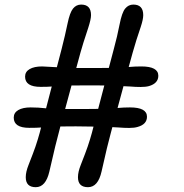

<svg xmlns="http://www.w3.org/2000/svg" viewBox="-20 -798 790 826"><path d="M355 -430.7 287.6 -430.2 260.3 -329.1Q260.3 -329.1 352.5 -329.1Q388.7 -329.1 402.3 -329.6L428.7 -430.2Q410.2 -430.7 391.6 -430.7ZM306.2 -254.4 239.7 -253.9Q222.7 -189.9 217.8 -168.9L192.4 -60.1Q176.8 7.3 133.8 7.3Q90.8 7.3 90.8 -35.6Q90.8 -58.6 103 -88.9Q115.2 -119.1 121.1 -135.7L132.8 -168Q143.1 -198.2 150.9 -227.1L156.7 -249.5Q139.6 -248 106 -248Q39.1 -248 39.1 -292Q39.1 -313 58.6 -324.5Q78.1 -335.9 111.6 -335.9Q145 -335.9 178.2 -332L202.6 -425.8Q186.5 -424.3 154.8 -424.3Q87.9 -424.3 87.9 -468.3Q87.9 -489.3 107.4 -500.7Q127 -512.2 161.1 -512.2L224.6 -508.8L245.1 -587.4Q260.7 -648.4 270.5 -696.3Q280.3 -744.1 294.2 -761.2Q308.1 -778.3 329.1 -778.3Q371.6 -778.3 371.6 -732.9Q371.6 -715.3 359.4 -677.7L338.9 -614.7Q331.1 -588.9 326.2 -571.8L308.1 -505.4H399.9Q435.5 -505.4 448.2 -505.9L469.7 -587.4Q484.4 -641.1 494.4 -692.6Q504.4 -744.1 518.6 -761.2Q532.7 -778.3 553.7 -778.3Q596.2 -778.3 596.2 -732.9Q596.2 -715.3 585.9 -683.6L566.9 -626Q558.6 -599.6 550.8 -571.8L533.7 -509.8Q561.5 -512.2 587.9 -512.2Q661.1 -512.2 661.1 -472.2Q661.1 -439.5 621.1 -427.7Q606.9 -423.8 585 -423.8Q563 -423.8 540.5 -425.8L511.2 -427.2L485.8 -333.5Q512.7 -335.9 539.1 -335.9Q612.3 -335.9 612.3 -295.9Q612.3 -263.2 572.3 -252Q558.1 -247.6 536.1 -247.6Q514.2 -247.6 491.7 -249.5L463.4 -251L456.1 -223.6Q443.4 -178.7 417 -60.5Q401.9 7.3 358.6 7.3Q315.4 7.3 315.4 -35.6Q315.4 -58.6 327.6 -88.9Q339.8 -119.1 345.7 -135.7L357.4 -168Q367.7 -198.2 375.5 -227.1L382.3 -253.4Q344.2 -254.4 306.2 -254.4Z"/></svg>

Font: Oldenburg
Style: Regular
Weight: 400
Designer: Nicole Fally
Foundry: Nicole Fally
Version: Version 1.001